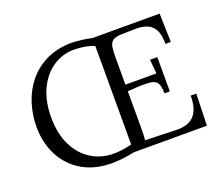

<svg xmlns="http://www.w3.org/2000/svg" viewBox="-97 -678 961 831"><g transform="rotate(-20 384.0 -263.0)"><path d="M604.7 -194.4Q604.7 -227.7 595.7 -241.8Q586.7 -256 566.9 -258.9Q547.1 -261.8 515.2 -260.7L458.7 -257.4V-90.9Q458.7 -70.8 458.2 -56.3Q457.6 -41.8 456.5 -32.3L600.7 -27.9Q633.7 -26.8 657.7 -38Q681.7 -49.1 694.9 -75.5Q708.1 -101.9 708.1 -146.3H733.8L729.4 0H393.5Q363.8 6.2 337.4 9.2Q311 12.1 289 12.1Q209.8 12.1 152.7 -21.6Q95.7 -55.4 65.1 -113.9Q34.5 -172.4 34.5 -247.2Q34.5 -300 50.1 -351.1Q65.6 -402.3 98.1 -443.7Q130.5 -485.1 180.2 -510.6Q229.9 -536.1 298.1 -537.6Q319.8 -537.6 345.4 -534.3Q371.1 -531 393.5 -525.9H703L706.6 -394.2H682.1Q682.1 -438.6 668.5 -461.5Q654.9 -484.4 631.8 -492.3Q608.7 -500.2 580.5 -499.4L516 -498Q487.7 -497.2 475.8 -487.5Q463.9 -477.8 461.3 -458.4Q458.7 -438.9 458.7 -408.5V-287.5H601.4Q599.9 -304 598.6 -319.9Q597.4 -335.9 595.5 -352.4H629.3V-194.4ZM393.5 -488.8Q372.2 -498.3 347.3 -502.2Q322.3 -506.1 300.3 -506.1Q247.2 -506.1 203.2 -476.3Q159.1 -446.6 133.3 -391.3Q107.4 -335.9 108.2 -258.5Q108.9 -187.4 134.8 -134.8Q160.6 -82.1 206.1 -53.2Q251.6 -24.2 311 -24.2Q349.8 -24.2 393.5 -35.9Z"/></g></svg>

Font: Parastoo
Style: Regular
Weight: 400
Foundry: Saber Rastikerdar (saber.rastikerdar@gmail.com)
Version: Version 3.000